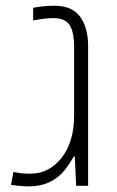

<svg xmlns="http://www.w3.org/2000/svg" viewBox="-20 -660 416 682"><path d="M173.8 -639.6Q235.8 -639.6 264.4 -600.8Q293 -562 293 -495.6V0H250.5L245.6 -104H242.2Q217.8 -63.5 201.2 -45.9Q155.3 2 83 2Q55.7 2 19 -3.4L27.8 -49.3Q54.7 -43 87.4 -43Q154.3 -43 198.7 -99.4Q243.2 -155.8 243.2 -249.5V-495.6Q243.2 -540 230.5 -565.4Q215.8 -595.7 169.9 -595.7Q140.6 -595.7 97.7 -587.4V-632.3Q134.3 -639.6 173.8 -639.6Z"/></svg>

Font: Open Sans Hebrew Light
Style: Regular
Weight: 300
Foundry: Ascender Corporation, Yanek Iontef
Version: Version 2.001;PS 002.001;hotconv 1.0.70;makeotf.lib2.5.58329